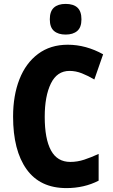

<svg xmlns="http://www.w3.org/2000/svg" viewBox="-20 -953 577 983"><path d="M336 -590Q272 -590 240.5 -525.5Q209 -461 209 -355Q209 -242 241 -183Q273 -124 340 -124Q376 -124 411 -135.5Q446 -147 485 -165V-28Q411 10 320 10Q185 10 116 -86.5Q47 -183 47 -356Q47 -464 79.5 -547Q112 -630 175 -677Q238 -724 327 -724Q374 -724 419.5 -711.5Q465 -699 508 -675L463 -546Q431 -565 399.5 -577.5Q368 -590 336 -590ZM316 -933Q356 -933 376.5 -914Q397 -895 397 -854Q397 -813 375.5 -794.5Q354 -776 316 -776Q278 -776 256.5 -794.5Q235 -813 235 -854Q235 -895 256 -914Q277 -933 316 -933Z"/></svg>

Font: Noto Sans Sinhala Condensed ExtraBold
Style: Regular
Weight: 800
Width: 3
Designer: Jelle Bosma - Monotype Design Team
Foundry: Monotype Imaging Inc.
Version: Version 2.006; ttfautohint (v1.8.4.7-5d5b)